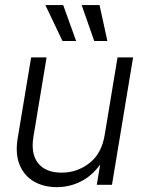

<svg xmlns="http://www.w3.org/2000/svg" viewBox="-20 -748 579 777"><path d="M210 9.3Q156.7 9.3 117.2 -13.7Q77.6 -36.6 59.3 -81.3Q41 -126 51.8 -189.9L106 -515.6H168.5L115.2 -193.8Q104 -124.5 134.8 -86.9Q165.5 -49.3 229 -49.3Q292 -49.3 341.8 -87.9Q391.6 -126.5 403.8 -202.6L455.6 -515.6H518.6L433.1 0H371.6L385.3 -82Q351.6 -35.6 306.4 -13.2Q261.2 9.3 210 9.3ZM232.9 -582 163.6 -727.5H235.8L288.1 -582ZM361.3 -582 310.5 -727.5H382.8L414.6 -582Z"/></svg>

Font: Inter Display Light
Style: Italic
Weight: 300
Italic angle: -9.39999°
Designer: Rasmus Andersson
Foundry: rsms
Version: Version 4.000;git-a52131595